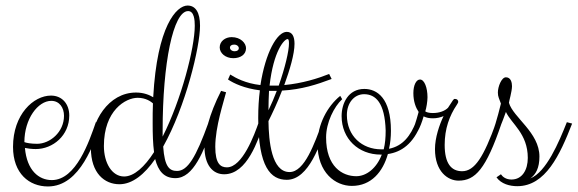

<svg xmlns="http://www.w3.org/2000/svg" viewBox="-20 -680 2085 693"><path d="M153 -7C272 -7 320 -170 345 -234L326 -239C302 -170 255 -30 167 -30C120 -30 77 -65 70 -146C80 -144 94 -142 109 -142C171 -142 230 -191 230 -263C230 -305 204 -335 164 -335C101 -335 27 -267 27 -150C27 -53 86 -7 153 -7ZM165 -316C195 -316 211 -291 211 -262C211 -203 160 -161 114 -161C92 -161 76 -164 68 -167C68 -251 117 -316 165 -316Z M471 -346C371 -346 308 -242 308 -146C308 -54 358 -15 411 -15C458 -15 502 -51 540 -106C551 -63 572 -37 613 -37C679 -37 715 -134 752 -234L733 -239C687 -111 657 -63 619 -63C592 -63 574 -77 569 -151C650 -295 702 -511 702 -587C702 -635 686 -660 657 -660C617 -660 547 -586 533 -329C520 -337 499 -346 471 -346ZM428 -43C384 -43 355 -92 355 -153C355 -281 433 -327 477 -327C507 -327 525 -313 532 -307C531 -284 531 -260 531 -235C531 -196 532 -161 536 -131C502 -78 464 -43 428 -43ZM683 -587C683 -507 634 -319 567 -187V-209C567 -451 605 -640 659 -640C681 -640 683 -607 683 -587Z M789 -51C873 -51 911 -175 933 -234L914 -239C898 -193 855 -76 799 -76C776 -76 757 -89 757 -150C757 -223 788 -314 796 -347L778 -352C734 -266 718 -195 718 -151C718 -84 748 -51 789 -51ZM868 -506C868 -524 849 -546 816 -546C793 -546 773 -531 773 -509C773 -488 794 -470 822 -470C848 -470 868 -483 868 -506ZM842 -506C842 -500 837 -495 827 -495C817 -495 810 -501 810 -508C810 -515 816 -519 825 -519C836 -519 842 -512 842 -506Z M803 -393C824 -379 862 -361 918 -354C914 -323 912 -290 912 -254C912 -75 958 -31 1015 -31C1096 -31 1136 -163 1163 -234L1144 -239C1115 -163 1080 -59 1025 -59C960 -59 950 -171 949 -243C963 -271 982 -311 998 -353C1069 -357 1124 -375 1177 -395L1168 -413C1128 -397 1071 -379 1006 -373C1026 -428 1043 -485 1043 -522C1043 -548 1035 -565 1015 -565C980 -565 938 -490 920 -373C866 -379 830 -399 811 -411ZM1018 -539C1022 -539 1023 -533 1023 -523C1023 -496 1009 -436 986 -371H962H953C967 -496 1006 -539 1018 -539ZM949 -283C949 -308 950 -331 951 -352H961H979C970 -328 960 -305 949 -282Z M1266 -44C1216 -44 1157 -78 1157 -184C1157 -238 1186 -295 1215 -322L1208 -334C1161 -296 1126 -230 1126 -161C1126 -56 1191 -9 1250 -9C1320 -9 1362 -60 1380 -124C1428 -131 1472 -160 1500 -234L1481 -239C1462 -191 1435 -153 1384 -143C1389 -164 1391 -186 1391 -208C1391 -326 1341 -359 1295 -359C1237 -359 1213 -307 1213 -261C1213 -179 1274 -122 1354 -122H1358C1339 -72 1302 -44 1266 -44ZM1294 -340C1336 -340 1369 -309 1372 -209C1372 -183 1370 -161 1365 -141H1356C1287 -141 1232 -189 1232 -265C1232 -309 1259 -340 1294 -340Z M1509 -260C1519 -255 1529 -253 1543 -253C1556 -253 1570 -256 1581 -261C1566 -230 1550 -183 1550 -142C1550 -60 1597 -28 1635 -28C1695 -28 1734 -69 1790 -234L1771 -239C1726 -113 1693 -62 1648 -62C1608 -62 1585 -91 1585 -157C1585 -215 1602 -262 1629 -302C1632 -307 1634 -310 1634 -312C1634 -319 1629 -323 1622 -323C1617 -323 1617 -322 1597 -291C1586 -280 1567 -272 1542 -272C1528 -272 1519 -275 1515 -278C1519 -290 1523 -314 1523 -329C1523 -363 1512 -393 1496 -393C1482 -393 1472 -372 1472 -344C1472 -313 1481 -291 1491 -276C1482 -242 1471 -209 1456 -171L1460 -167C1484 -197 1496 -215 1509 -260Z M1806 -276C1826 -233 1885 -198 1885 -110C1885 -67 1865 -32 1826 -32C1806 -32 1794 -42 1788 -51L1772 -40C1789 -16 1820 -8 1847 -8C1949 -8 2001 -121 2045 -234L2026 -239C1997 -166 1952 -59 1894 -36C1914 -50 1927 -74 1927 -115C1927 -202 1832 -256 1817 -309C1817 -314 1828 -350 1828 -369C1828 -382 1824 -401 1806 -401C1790 -401 1777 -367 1777 -346C1777 -330 1782 -324 1788 -306C1775 -253 1763 -212 1746 -171L1750 -167C1781 -203 1792 -238 1806 -276Z"/></svg>

Font: Clicker Script
Style: Regular
Weight: 400
Designer: Astigmatic (AOETI)
Foundry: Astigmatic (AOETI)
Version: Version 1.000